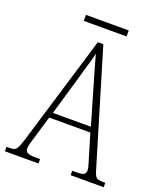

<svg xmlns="http://www.w3.org/2000/svg" viewBox="-153 -925 860 1021"><g transform="rotate(20 277.5 -414.5)"><path d="M-2 0V-25H15Q33 -25 43.5 -30Q54 -35 61 -51Q68 -67 78 -99L264 -714H295L490 -65Q498 -39 508 -32Q518 -25 546 -25H557V0H370V-25H394Q426 -25 436 -32Q446 -39 446 -55Q446 -66 439.5 -87Q433 -108 428 -125L391 -249H158L124 -135Q119 -118 111.5 -93Q104 -68 104 -55Q104 -40 115 -32.5Q126 -25 159 -25H188V0ZM168 -279H383L321 -492Q306 -543 294 -584.5Q282 -626 275 -653Q270 -627 257.5 -586.5Q245 -546 234 -505ZM155 -795V-829H397V-795Z"/></g></svg>

Font: Noto Serif Condensed ExtraLight
Style: Regular
Weight: 200
Width: 3
Designer: Monotype Design Team
Foundry: Monotype Imaging Inc.
Version: Version 2.013; ttfautohint (v1.8.4.7-5d5b)